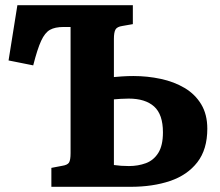

<svg xmlns="http://www.w3.org/2000/svg" viewBox="-20 -720 847 740"><path d="M178 0V-73L220 -81Q240 -84 246 -93.5Q252 -103 252 -130V-616H225Q192 -616 172.5 -605Q153 -594 138.5 -562.5Q124 -531 108 -468L13 -487L47 -700H492V-627L452 -620Q431 -617 425 -606Q419 -595 419 -570V-423Q428 -424 450 -425.5Q472 -427 494 -427Q548 -427 599.5 -416Q651 -405 691.5 -381Q732 -357 755.5 -318Q779 -279 779 -224Q779 -144 740.5 -94.5Q702 -45 635.5 -22.5Q569 0 483 0ZM419 -84Q433 -82 447 -81Q461 -80 477 -80Q512 -80 542 -91Q572 -102 590 -130.5Q608 -159 608 -210Q608 -279 574 -309.5Q540 -340 476 -340Q462 -340 444.5 -339Q427 -338 419 -337Z"/></svg>

Font: Literata
Style: Bold
Weight: 700
Designer: Latin by Veronika Burian and Jose Scaglione. Greek by Irene Vlachou. Cyrillic by Vera Evstafieva.
Foundry: TypeTogether
Version: Version 3.103; ttfautohint (v1.8.4.7-5d5b);gftools[0.9.29]